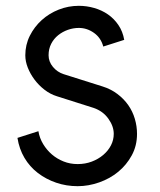

<svg xmlns="http://www.w3.org/2000/svg" viewBox="-20 -630 551 660"><path d="M451 -170Q451 -129 433 -96Q415 -63 386.5 -39.5Q358 -16 321 -3Q284 10 247 10Q208 10 173 -2Q138 -14 110 -35.5Q82 -57 64 -87.5Q46 -118 40 -156L112 -179Q116 -155 128.5 -134.5Q141 -114 158.5 -99Q176 -84 198.5 -75Q221 -66 247 -66Q273 -66 295.5 -74.5Q318 -83 335 -97.5Q352 -112 361.5 -130.5Q371 -149 371 -170Q371 -196 352.5 -222Q334 -248 302 -259L176 -299Q153 -306 133 -321.5Q113 -337 98.5 -356.5Q84 -376 75.5 -397.5Q67 -419 67 -440Q67 -476 82.5 -507Q98 -538 123.5 -561Q149 -584 182 -597Q215 -610 251 -610Q278 -610 304 -602.5Q330 -595 351 -580.5Q372 -566 387 -544Q402 -522 407 -493L335 -470Q327 -500 303 -517Q279 -534 251 -534Q232 -534 213.5 -527.5Q195 -521 180 -509Q165 -497 156 -479.5Q147 -462 147 -440Q147 -418 162 -400Q177 -382 199 -375L332 -333Q361 -324 383.5 -307Q406 -290 421 -268.5Q436 -247 443.5 -221.5Q451 -196 451 -170Z"/></svg>

Font: Gauge
Style: Regular
Weight: 400
Designer: Daniel Pimley
Foundry: Daniel Pimley
Version: Version 2.0